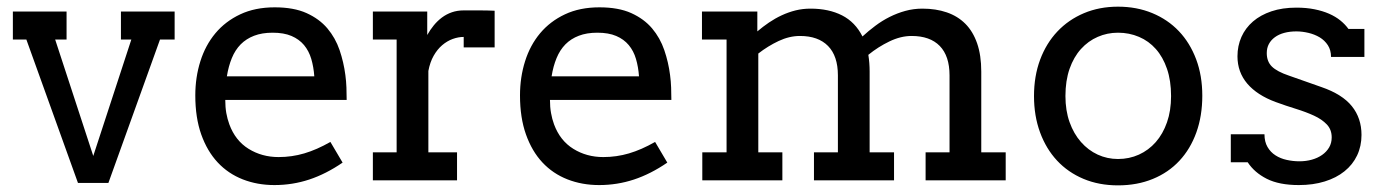

<svg xmlns="http://www.w3.org/2000/svg" viewBox="-20 -541 4157 576"><path d="M18.6 -506.3H179.7V-422.4H145.5L259.8 -73.2L374 -422.4H342.8V-506.3H503.9V-422.4H460L305.2 7.8H213.9L59.1 -422.4H18.6Z M797.9 -442.9Q766.1 -442.9 742.4 -433.8Q718.8 -424.8 702.1 -408Q685.5 -391.1 675.5 -366.7Q665.5 -342.3 660.6 -312H922.9Q920.9 -340.3 913.8 -364.3Q906.7 -388.2 892.1 -405.8Q877.4 -423.3 854.5 -433.1Q831.5 -442.9 797.9 -442.9ZM655.8 -241.2Q655.8 -219.7 658.9 -201.9Q662.1 -184.1 668 -168Q686 -119.1 725.8 -94.5Q765.6 -69.8 815.9 -69.8Q855.5 -69.8 892.8 -80.8Q930.2 -91.8 971.2 -115.2L1007.8 -53.2Q958 -19 907.7 -2.4Q857.4 14.2 803.2 14.2Q752 14.2 708.3 -2.9Q664.6 -20 633.1 -53.7Q601.6 -87.4 583.7 -137.7Q565.9 -188 565.9 -254.9Q565.9 -309.1 581.1 -357.2Q596.2 -405.3 626.2 -441.2Q656.2 -477.1 700.7 -498Q745.1 -519 804.2 -519Q861.3 -519 899.7 -501.7Q938 -484.4 962.2 -455.8Q986.3 -427.2 998.8 -390.6Q1011.2 -354 1016.1 -315.9Q1018.6 -297.4 1019.3 -278.3Q1020 -259.3 1020 -241.2Z M1463.9 -398.9H1371.1V-430.2Q1355 -430.2 1338.1 -424.1Q1321.3 -418 1306.6 -405.5Q1292 -393.1 1281 -373.8Q1270 -354.5 1265.1 -328.1V-84H1351.1V0H1098.6V-84H1169.9V-422.4H1098.6V-506.3H1261.7V-436Q1270.5 -451.7 1281.5 -465.1Q1292.5 -478.5 1305.9 -488.5Q1319.3 -498.5 1335.7 -504.2Q1352.1 -509.8 1371.1 -509.8Q1396.5 -509.8 1418.9 -509.8Q1441.4 -509.8 1463.9 -508.8Z M1772 -442.9Q1740.2 -442.9 1716.6 -433.8Q1692.9 -424.8 1676.3 -408Q1659.7 -391.1 1649.7 -366.7Q1639.6 -342.3 1634.8 -312H1897Q1895 -340.3 1887.9 -364.3Q1880.9 -388.2 1866.2 -405.8Q1851.6 -423.3 1828.6 -433.1Q1805.7 -442.9 1772 -442.9ZM1629.9 -241.2Q1629.9 -219.7 1633.1 -201.9Q1636.2 -184.1 1642.1 -168Q1660.2 -119.1 1700 -94.5Q1739.7 -69.8 1790 -69.8Q1829.6 -69.8 1866.9 -80.8Q1904.3 -91.8 1945.3 -115.2L1981.9 -53.2Q1932.1 -19 1881.8 -2.4Q1831.5 14.2 1777.3 14.2Q1726.1 14.2 1682.4 -2.9Q1638.7 -20 1607.2 -53.7Q1575.7 -87.4 1557.9 -137.7Q1540 -188 1540 -254.9Q1540 -309.1 1555.2 -357.2Q1570.3 -405.3 1600.3 -441.2Q1630.4 -477.1 1674.8 -498Q1719.2 -519 1778.3 -519Q1835.4 -519 1873.8 -501.7Q1912.1 -484.4 1936.3 -455.8Q1960.4 -427.2 1972.9 -390.6Q1985.4 -354 1990.2 -315.9Q1992.7 -297.4 1993.4 -278.3Q1994.1 -259.3 1994.1 -241.2Z M2085.9 -506.3H2252V-446.8Q2268.6 -460.9 2286.9 -473.4Q2305.2 -485.8 2325.2 -495.1Q2345.2 -504.4 2366.7 -509.8Q2388.2 -515.1 2411.6 -515.1Q2466.3 -515.1 2506.1 -494.9Q2545.9 -474.6 2567.4 -431.6Q2585.4 -448.2 2606 -463.6Q2626.5 -479 2648.9 -490.2Q2671.4 -501.5 2696 -508.3Q2720.7 -515.1 2747.1 -515.1Q2787.6 -515.1 2820.3 -503.9Q2853 -492.7 2876 -469.7Q2898.9 -446.8 2911.4 -410.9Q2923.8 -375 2923.8 -326.2V-84H2997.1V0H2756.8V-84H2828.6V-314.9Q2828.6 -373 2799.3 -403.1Q2770 -433.1 2714.8 -433.1Q2682.1 -433.1 2648.2 -416.7Q2614.3 -400.4 2585 -376.5Q2586.9 -364.7 2587.9 -352.3Q2588.9 -339.8 2588.9 -326.2V-84H2662.1V0H2421.9V-84H2493.7V-314.9Q2493.7 -373 2464.1 -403.1Q2434.6 -433.1 2379.9 -433.1Q2348.1 -433.1 2315.9 -418Q2283.7 -402.8 2254.9 -380.4V-84H2327.1V0H2086.9V-84H2159.7V-422.4H2085.9Z M3176.3 -252.9Q3176.3 -209.5 3188.7 -174.6Q3201.2 -139.6 3222.9 -115Q3244.6 -90.3 3273.2 -77.1Q3301.8 -64 3334 -64Q3367.7 -64 3396.7 -77.1Q3425.8 -90.3 3447.3 -114.7Q3468.8 -139.2 3481 -174.1Q3493.2 -209 3493.2 -252.9Q3493.2 -298.8 3481 -334.5Q3468.8 -370.1 3447.5 -394Q3426.3 -418 3397 -430.4Q3367.7 -442.9 3334 -442.9Q3301.8 -442.9 3273.2 -430.4Q3244.6 -418 3222.9 -394Q3201.2 -370.1 3188.7 -334.5Q3176.3 -298.8 3176.3 -252.9ZM3082 -252.9Q3082 -312.5 3100.3 -361.8Q3118.7 -411.1 3152.1 -446.5Q3185.5 -481.9 3231.9 -501.5Q3278.3 -521 3334 -521Q3390.1 -521 3436.8 -501.7Q3483.4 -482.4 3516.6 -447.5Q3549.8 -412.6 3568.4 -363.3Q3586.9 -314 3586.9 -253.9Q3586.9 -193.4 3569.1 -143.8Q3551.3 -94.2 3518.3 -58.8Q3485.4 -23.4 3438.5 -4.2Q3391.6 15.1 3334 15.1Q3276.9 15.1 3230.5 -4.4Q3184.1 -23.9 3151.1 -59.3Q3118.2 -94.7 3100.1 -144Q3082 -193.4 3082 -252.9Z M3973.1 -370.1Q3973.1 -390.6 3963.6 -405.3Q3954.1 -419.9 3939 -429Q3923.8 -438 3905.3 -442.4Q3886.7 -446.8 3869.1 -446.8Q3849.1 -446.8 3832.8 -442.4Q3816.4 -438 3804.7 -429.4Q3793 -420.9 3786.6 -408.9Q3780.3 -397 3780.3 -381.8Q3780.3 -356.4 3795.7 -341.3Q3811 -326.2 3847.2 -314Q3871.6 -305.7 3895.8 -296.9Q3919.9 -288.1 3944.3 -279.8Q4006.8 -258.3 4035.6 -222.4Q4064.5 -186.5 4064.5 -136.2Q4064.5 -102.5 4051.3 -74.7Q4038.1 -46.9 4013.4 -27.1Q3988.8 -7.3 3954.1 3.4Q3919.4 14.2 3876.5 14.2Q3817.4 14.2 3780.3 -4.6Q3743.2 -23.4 3723.1 -54.2H3672.4V-138.2H3773.4Q3773.4 -115.7 3782.5 -100.1Q3791.5 -84.5 3806.4 -75Q3821.3 -65.4 3840.1 -61.3Q3858.9 -57.1 3878.4 -57.1Q3897.9 -57.1 3915.5 -62Q3933.1 -66.9 3946.3 -76.2Q3959.5 -85.4 3967.3 -98.6Q3975.1 -111.8 3975.1 -128.9Q3975.1 -152.3 3960.4 -167.7Q3945.8 -183.1 3921.9 -194.1Q3897.9 -205.1 3867.9 -214.4Q3837.9 -223.6 3807.1 -234.9Q3751.5 -255.4 3721.9 -290Q3692.4 -324.7 3692.4 -372.1Q3692.4 -403.3 3704.3 -430.2Q3716.3 -457 3739 -476.6Q3761.7 -496.1 3794.4 -507.1Q3827.1 -518.1 3869.1 -518.1Q3898.9 -518.1 3923.3 -513.2Q3947.8 -508.3 3967.3 -499.8Q3986.8 -491.2 4001.2 -479.5Q4015.6 -467.8 4025.4 -454.1H4073.2V-370.1Z"/></svg>

Font: Twentytwelve Slab
Style: TwentytwelveSlab
Weight: 400
Designer: Domenico Catapano
Version: Version 1.00 2012